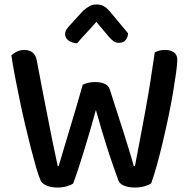

<svg xmlns="http://www.w3.org/2000/svg" viewBox="-20 -837 857 861"><path d="M351 -457Q360 -462 374.5 -465.5Q389 -469 406 -469Q461 -469 472 -437Q488 -386 502.5 -342Q517 -298 530 -256.5Q543 -215 555.5 -175Q568 -135 580 -92H585Q598 -158 609.5 -220Q621 -282 632.5 -344Q644 -406 654 -469.5Q664 -533 674 -602Q693 -613 720 -613Q744 -613 759.5 -602.5Q775 -592 775 -569Q775 -549 769.5 -509.5Q764 -470 755.5 -419.5Q747 -369 735 -312Q723 -255 710 -200Q697 -145 683.5 -96.5Q670 -48 658 -15Q647 -7 627.5 -1.5Q608 4 585 4Q556 4 536 -4.5Q516 -13 511 -28Q502 -52 489.5 -87.5Q477 -123 463.5 -164.5Q450 -206 436.5 -252Q423 -298 410 -344Q398 -299 384 -251.5Q370 -204 356.5 -160Q343 -116 330.5 -78Q318 -40 308 -14Q298 -7 279.5 -1.5Q261 4 238 4Q209 4 188.5 -5Q168 -14 162 -28Q153 -48 142 -86Q131 -124 118.5 -172.5Q106 -221 93 -276.5Q80 -332 68.5 -387.5Q57 -443 47 -495Q37 -547 31 -589Q40 -598 55.5 -605.5Q71 -613 89 -613Q136 -613 145 -566Q158 -495 170 -434Q182 -373 193 -316.5Q204 -260 215 -205Q226 -150 239 -92H243Q256 -136 267.5 -174.5Q279 -213 291.5 -254.5Q304 -296 318.5 -344.5Q333 -393 351 -457ZM412 -739Q388 -711 367 -689Q346 -667 326 -643Q302 -644 287 -655.5Q272 -667 272 -684Q272 -697 279.5 -707Q287 -717 300 -731L353 -789Q368 -802 381.5 -809.5Q395 -817 412 -817Q431 -817 444.5 -810Q458 -803 474 -784L554 -688Q554 -671 544 -658Q534 -645 513 -645Q499 -645 489.5 -652Q480 -659 470 -670Z"/></svg>

Font: Baloo Da 2 Medium
Style: Regular
Weight: 500
Designer: Noopur Datye, Sulekha Rajkumar and Ek Type
Foundry: Ek Type
Version: Version 1.640;hotconv 1.0.111;makeotfexe 2.5.65597; ttfautoh